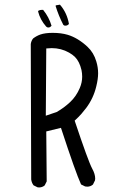

<svg xmlns="http://www.w3.org/2000/svg" viewBox="-20 -825 540 835"><path d="M143.6 -10.3Q146.5 -9.8 150.9 -9.8Q155.3 -9.8 161.9 -11.7Q168.5 -13.7 174.3 -18.6L183.1 -36.1L181.2 -253.4L245.1 -269Q309.1 -73.7 332.5 -22.9L350.1 -14.2Q354.5 -13.2 359.4 -13.2Q373.5 -13.2 384.3 -22.5L393.1 -40.5Q394 -44.4 394 -48.3Q394 -67.9 380.9 -91.8Q364.3 -122.1 304.7 -300.3Q322.8 -316.9 334 -329.8Q345.2 -342.8 354.5 -355Q386.7 -397.9 398.9 -450.2Q406.7 -481.9 406.7 -506.3Q406.7 -532.2 398.9 -557.6Q387.7 -596.2 360.4 -621.6Q318.4 -660.6 273.9 -673.8Q245.6 -682.1 209.5 -682.1Q176.3 -682.1 155.3 -674.8Q138.7 -668.9 124 -657.7Q115.7 -647.5 113.8 -633.3L115.7 -44.4Q117.7 -29.8 126 -19ZM205.1 -615.7Q245.6 -615.7 280.3 -596.2Q295.9 -587.4 306.2 -577.1Q325.7 -557.6 334.5 -520Q337.4 -505.9 337.4 -491.7Q337.4 -466.8 327.1 -442.4Q311.5 -405.8 284.9 -380.9Q258.3 -356 226.6 -337.9Q226.1 -337.4 179.2 -321.8L181.2 -614.3Q195.3 -615.7 205.1 -615.7ZM185.5 -706.1Q188 -705.6 189.5 -705.6Q190.9 -705.6 192.9 -705.6Q198.7 -706.5 204.1 -712.9Q192.9 -751 167.5 -782.2Q165.5 -782.2 162.6 -782.2Q154.8 -782.2 147.5 -778.8L145.5 -775.4Q154.8 -738.8 180.7 -709.5ZM279.8 -720.7Q271.5 -769.5 240.7 -804.7L223.1 -801.8L221.7 -799.3Q234.9 -756.3 255.4 -716.8L259.8 -713.9Q262.2 -713.4 264.6 -713.4Q273.4 -713.4 279.8 -720.7Z"/></svg>

Font: Bakudai
Style: Light
Weight: 300
Version: Version 1.48